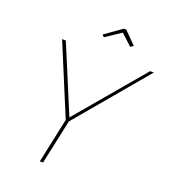

<svg xmlns="http://www.w3.org/2000/svg" viewBox="-158 -1001 978 1113"><g transform="rotate(20 331.5 -444.5)"><path d="M277 -277 97 -710H120L292 -298L640 -710H663L297 -275L238 0H218ZM308 -815 412 -889H428L501 -815L483 -803L415 -866L321 -803Z"/></g></svg>

Font: Raleway Thin
Style: Italic
Weight: 100
Italic angle: -12°
Designer: Matt McInerney, Pablo Impallari, Rodrigo Fuenzalida
Foundry: Matt McInerney, Pablo Impallari, Rodrigo Fuenzalida
Version: Version 4.026